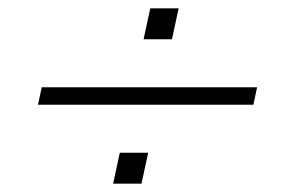

<svg xmlns="http://www.w3.org/2000/svg" viewBox="-20 -540 690 460"><path d="M80 -331H596L587 -289H71ZM267 -174H335L319 -100H251ZM340 -520H408L392 -446H324Z"/></svg>

Font: Azeret Mono Thin
Style: Italic
Weight: 100
Italic angle: -12°
Designer: Martin Vácha
Foundry: Displaay
Version: Version 1.000; Glyphs 3.0.3, build 3074